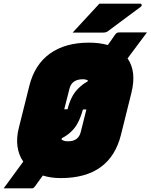

<svg xmlns="http://www.w3.org/2000/svg" viewBox="-67 -953 823 1049"><path d="M476 -933H700Q706 -933 707 -926.5Q708 -920 701 -915Q668 -891 641.5 -871Q615 -851 587 -830.5Q559 -810 522 -782Q512 -775 497 -775H330Q367 -815 402.5 -853.5Q438 -892 476 -933ZM419 -720Q476 -720 522 -707Q532 -721 541 -733.5Q550 -746 557 -757Q566 -770 571 -773Q576 -776 586 -776H736Q709 -740 682.5 -704.5Q656 -669 630 -634Q680 -562 651 -446L594 -217Q535 20 265 20Q211 20 167 6Q155 22 144.5 37Q134 52 125 64Q118 73 115 74.5Q112 76 105 76H-47Q-33 57 -13.5 30.5Q6 4 25.5 -23Q45 -50 60 -70Q35 -106 28.5 -153Q22 -200 36 -255L93 -483Q122 -600 205.5 -660Q289 -720 419 -720ZM313 -470 284 -356H302Q311 -392 325 -420Q339 -448 360 -469Q371 -480 383 -489.5Q395 -499 410 -507Q412 -510 414 -513Q402 -520 386 -520Q326 -520 313 -470ZM271 -198Q270 -195 269 -191Q281 -181 305 -181Q361 -181 374 -231L405 -355H386Q375 -315 359.5 -284.5Q344 -254 320 -232Q300 -213 271 -198Z"/></svg>

Font: Recursive Sn Lnr St XBk
Style: Italic
Weight: 1000
Italic angle: -15°
Version: Version 1.079;hotconv 1.0.112;makeotfexe 2.5.65598; ttfautoh